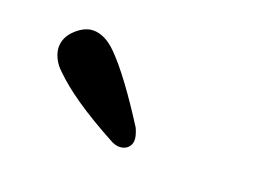

<svg xmlns="http://www.w3.org/2000/svg" viewBox="-46 -730 476 359"><g transform="rotate(20 192.0 -550.0)"><path d="M191 -462Q102 -510 61 -551Q51 -560 45.5 -571.5Q40 -583 40 -593Q40 -613 57 -628.5Q74 -644 91 -644Q114 -644 137 -621Q173 -585 227 -500Q233 -486 233 -478Q233 -468 226.5 -462Q220 -456 210 -456Q201 -456 191 -462Z"/></g></svg>

Font: AkayaTelivigala
Style: Regular
Weight: 400
Designer: Vaishnavi Murthy Yerkadithaya ( vaishnavimurthy@gmail.com ), Juan Luis Blanco Aristondo ( juan@blancoletters.com )
Version: Version 1.000